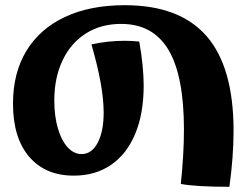

<svg xmlns="http://www.w3.org/2000/svg" viewBox="-20 -706 949 739"><path d="M676 2Q688 -114 688 -207Q688 -414 628.5 -514Q569 -614 446 -614Q369 -614 311 -577.5Q253 -541 221 -474Q189 -407 189 -319Q189 -260 202.5 -213Q216 -166 240 -139.5Q264 -113 294 -113Q333 -113 356 -156.5Q379 -200 379 -273Q379 -373 332 -535Q394 -549 460 -549Q489 -549 516 -546Q533 -450 533 -376Q533 -269 500.5 -191Q468 -113 407.5 -71.5Q347 -30 264 -30Q154 -30 92 -103Q30 -176 30 -307Q30 -425 81.5 -510Q133 -595 229.5 -640.5Q326 -686 460 -686Q672 -686 775.5 -566.5Q879 -447 879 -202Q879 -105 863 13Q734 13 676 2Z"/></svg>

Font: Otomanopee
Style: Regular
Weight: 400
Designer: Das Ende der Wildnis
Foundry: Gutenberg Labo
Version: Version 3.000